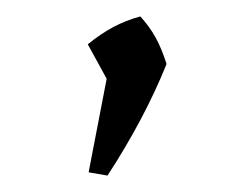

<svg xmlns="http://www.w3.org/2000/svg" viewBox="-20 -114 292 234"><path d="M88 96 110 -18 87 -60Q103 -73 118 -81Q133 -89 151 -94Q162 -82 169.5 -68.5Q177 -55 183 -36Q156 31 111 100Z"/></svg>

Font: Piazzolla SC Light
Style: Regular
Weight: 300
Designer: Juan Pablo del Peral
Foundry: Huerta Tipografica
Version: Version 1.330